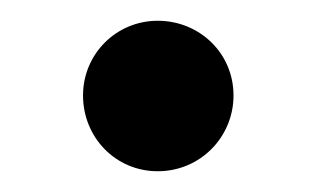

<svg xmlns="http://www.w3.org/2000/svg" viewBox="-20 -483 305 185"><path d="M132 -318C173 -318 205 -351 205 -391C205 -432 172 -463 132 -463C92 -463 60 -431 60 -391C60 -351 91 -318 132 -318Z"/></svg>

Font: FREAK Grotesk Next
Style: Bold
Weight: 700
Width: 3
Designer: La Scuola Open Source
Foundry: La Scuola Open Source
Version: Version 1.000;PS 1.0;hotconv 1.0.72;makeotf.lib2.5.5900